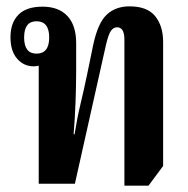

<svg xmlns="http://www.w3.org/2000/svg" viewBox="-20 -579 593 605"><path d="M372 6V-454Q372 -493 349 -493Q338 -493 330 -482.5Q322 -472 314 -438L216 0H102V-372Q94 -370 86 -370Q55 -370 34 -394Q13 -418 13 -462Q13 -507 38 -532.5Q63 -558 114 -558Q165 -558 192.5 -528.5Q220 -499 220 -443V-355Q220 -312 218 -257.5Q216 -203 212 -156H215Q223 -207 233.5 -250.5Q244 -294 254 -342L274 -439Q289 -508 317 -533.5Q345 -559 388 -559Q444 -559 469 -528Q494 -497 494 -447V-56L448 6ZM95 -410Q135 -410 135 -461Q135 -512 95 -512Q56 -512 56 -461Q56 -410 95 -410Z"/></svg>

Font: Noto Serif Thai ExtraCondensed
Style: Bold
Weight: 700
Width: 2
Designer: Monotype Design Team
Foundry: Monotype Imaging Inc.
Version: Version 2.002; ttfautohint (v1.8.4.7-5d5b)